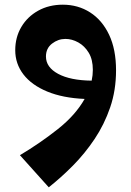

<svg xmlns="http://www.w3.org/2000/svg" viewBox="-20 -419 560 819"><path d="M188 380 65 243Q152 191 227 131.5Q302 72 341 3Q248 -1 181.5 -28.5Q115 -56 80 -101.5Q45 -147 45 -205Q45 -260 71 -304Q97 -348 143 -373.5Q189 -399 248 -399Q313 -399 364.5 -366Q416 -333 445.5 -270.5Q475 -208 475 -119Q475 -34 450 39Q425 112 383.5 174Q342 236 291 287.5Q240 339 188 380ZM176 -178Q176 -132 228 -104Q280 -76 371 -75Q376 -98 376 -121Q376 -165 358.5 -194Q341 -223 314 -238Q287 -253 259 -253Q228 -253 202 -233Q176 -213 176 -178Z"/></svg>

Font: Marhey SemiBold
Style: Regular
Weight: 600
Designer: Nur Syamsi & Bustanul Arifin
Foundry: Namelatype
Version: Version 1.000; ttfautohint (v1.8.4.7-5d5b)